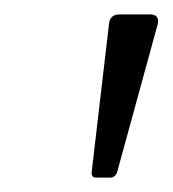

<svg xmlns="http://www.w3.org/2000/svg" viewBox="-20 -706 240 267"><path d="M188.2 -686Q202.5 -686 199.2 -672L143 -467Q140.5 -459 132.8 -459H114Q106.5 -459 107.5 -467L131.5 -672Q132.5 -686 146.5 -686Z"/></svg>

Font: Young Serif Light
Style: Italic
Weight: 300
Italic angle: -10.979°
Designer: Bastien Sozeau
Foundry: NBR — Bastien Sozeau
Version: Version 5.001